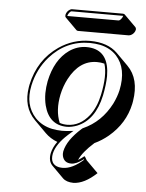

<svg xmlns="http://www.w3.org/2000/svg" viewBox="-57 -628 696 916"><g transform="rotate(5 291.5 -169.5)"><path d="M531.7 -481.4H288.1Q283.2 -481.9 280.8 -483.9L224.1 -540.5Q220.2 -545.4 221.7 -553.2Q225.6 -570.3 241.2 -579.1Q245.6 -581.5 249.5 -582H494.6Q500 -581.5 502.9 -579.1L559.6 -522.5Q563 -517.6 562.5 -511.2Q558.6 -493.2 541 -483.9Q535.6 -481.9 531.7 -481.4ZM383.3 129.9 439.9 186.5Q381.8 241.2 329.1 242.7Q295.4 242.2 278.3 225.6L221.7 168.9Q201.7 147.5 209.5 109.9Q215.8 82 235.8 54.7Q201.7 42 177.7 18.1L121.1 -38.6Q62 -97.7 77.6 -193.4Q78.6 -199.7 79.6 -205.1Q105.5 -326.7 201.2 -392.6Q269.5 -439 350.1 -439Q434.6 -438.5 480.5 -393.6L537.1 -336.9Q596.2 -277.8 578.6 -170.4Q577.6 -163.6 576.2 -157.2Q556.2 -62.5 478.5 2.9Q447.3 28.8 412.6 44.9Q358.4 93.3 341.8 131.8Q356.9 123 370.1 111.8L373 112.8ZM391.1 -341.3Q307.6 -341.3 258.3 -248Q239.7 -212.4 231 -171.4Q215.3 -94.7 239.3 -36.6Q256.3 -30.8 275.4 -30.8Q336.4 -30.8 380.9 -87.4Q411.1 -127 423.8 -187Q444.3 -284.2 426.8 -336.9Q410.2 -341.3 391.1 -341.3ZM334.5 -408.2Q432.1 -408.2 443.4 -305.2Q444.8 -292 444.8 -278.8Q444.3 -237.8 433.6 -185.1Q408.2 -65.4 322.8 -30.8Q298.3 -21.5 275.4 -21Q189.5 -21 165.5 -113.8Q158.7 -141.6 158.7 -172.4Q159.2 -202.1 164.6 -230Q186.5 -334.5 253.4 -381.8Q291 -407.7 334.5 -408.2ZM370.6 128.4 369.1 126Q335 152.3 310.5 151.9Q276.9 151.9 268.6 120.6Q267.1 113.8 267.1 106.9Q267.6 101.6 268.1 96.7Q279.8 42 345.7 -16.6Q347.7 -18.6 349.1 -19.5L350.6 -20.5L351.6 -21Q439.5 -60.1 486.3 -151.4Q502.4 -184.1 509.8 -216.3Q532.2 -321.8 478 -381.3Q447.8 -413.6 399.4 -424.3Q376 -428.7 350.1 -429.2Q235.8 -429.2 157.7 -340.8Q106.4 -282.2 89.4 -203.1Q69.3 -108.4 124.5 -48.8Q156.7 -15.1 206.1 -4.9Q228.5 -0.5 252.9 0Q265.1 0 277.3 -1L308.1 -4.4L284.7 16.1Q229.5 65.4 219.2 112.3Q209.5 164.6 253.9 174.3Q263.2 175.8 272.5 175.8Q318.4 175.3 370.6 128.4ZM475.6 -547.9Q483.9 -547.9 493.2 -563.5Q495.1 -567.4 496.1 -570.3V-571.8H494.6H249.5Q243.2 -571.8 234.4 -557.6Q231.9 -553.7 231.4 -550.8Q231 -549.3 231.4 -547.9Z"/></g></svg>

Font: Linux Biolinum Shadow O
Style: Italic
Weight: 400
Italic angle: -12°
Designer: Philipp H. Poll
Foundry: Philipp H. Poll
Version: Version 0.6.2